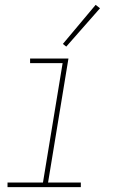

<svg xmlns="http://www.w3.org/2000/svg" viewBox="-20 -771 472 791"><path d="M11 0H313V-19H178L262 -530H104V-511H238L157 -19H11ZM253 -579 392 -737 374 -751 239 -590Z"/></svg>

Font: Iosevka Sparkle Thin Oblique
Style: Regular
Weight: 100
Italic angle: -9°
Designer: Belleve Invis
Foundry: Belleve Invis
Version: Version 4.5.0; ttfautohint (v1.8.3)